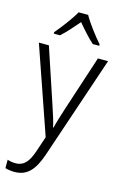

<svg xmlns="http://www.w3.org/2000/svg" viewBox="-147 -828 723 1131"><g transform="rotate(15 214.0 -262.0)"><path d="M243 -765H185C161 -721 110 -655 76 -615V-606H114C146 -634 183 -677 214 -713C245 -676 281 -635 314 -606H353V-615C320 -652 267 -721 243 -765ZM5 -532 188 -4 157 88C133 160 104 190 56 190C38 190 21 187 6 182V233C23 238 41 241 63 241C140 241 182 192 215 96L427 -532H365L256 -199C240 -149 226 -105 218 -71H215C208 -106 195 -144 177 -199L66 -532Z"/></g></svg>

Font: Noto Sans Bengali SemiCondensed Light
Style: Regular
Weight: 300
Width: 4
Designer: Joana Ranito - Universal Thirst; Jelle Bosma - Monotype Design Team
Foundry: Universal Thirst ehf.
Version: Version 3.000